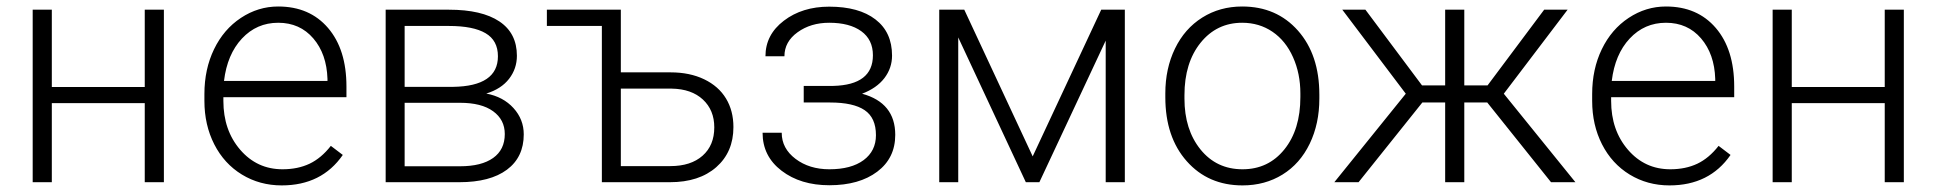

<svg xmlns="http://www.w3.org/2000/svg" viewBox="-20 -558 5931 588"><path d="M481.9 0H423.3V-242.2H138.7V0H80.1V-528.3H138.7V-291.5H423.3V-528.3H481.9Z M842.8 9.8Q775.4 9.8 720.9 -23.4Q666.5 -56.6 636.2 -116Q606 -175.3 606 -249V-270Q606 -346.2 635.5 -407.2Q665 -468.3 717.8 -503.2Q770.5 -538.1 832 -538.1Q928.2 -538.1 984.6 -472.4Q1041 -406.7 1041 -293V-260.3H664.1V-249Q664.1 -159.2 715.6 -99.4Q767.1 -39.6 845.2 -39.6Q892.1 -39.6 928 -56.6Q963.9 -73.7 993.2 -111.3L1029.8 -83.5Q965.3 9.8 842.8 9.8ZM832 -488.3Q766.1 -488.3 720.9 -439.9Q675.8 -391.6 666 -310.1H982.9V-316.4Q980.5 -392.6 939.5 -440.4Q898.4 -488.3 832 -488.3Z M1161.1 0V-528.3H1355Q1455.6 -528.3 1509.3 -492.4Q1563 -456.5 1563 -387.2Q1563 -347.7 1539.1 -316.7Q1515.1 -285.6 1469.2 -271.5Q1521 -261.7 1552.5 -227.1Q1584 -192.4 1584 -146.5Q1584 -76.7 1532.5 -38.3Q1481 0 1386.7 0ZM1219.2 -243.2V-48.8H1388.7Q1454.6 -48.8 1490.2 -74.2Q1525.9 -99.6 1525.9 -147.5Q1525.9 -191.4 1490.2 -217.3Q1454.6 -243.2 1388.7 -243.2ZM1219.2 -292H1367.2Q1504.9 -293.9 1504.9 -385.7Q1504.9 -434.1 1467 -456.3Q1429.2 -478.5 1355 -478.5H1219.2Z M1654.8 -528.3H1881.3V-336.4H2033.7Q2092.3 -336.4 2136.5 -315.2Q2180.7 -293.9 2203.4 -256.3Q2226.1 -218.8 2226.1 -168.9Q2226.1 -92.3 2173.6 -46.1Q2121.1 0 2031.7 0H1823.2V-478.5H1654.8ZM1881.3 -286.6V-49.3H2032.7Q2095.7 -49.3 2131.6 -81.1Q2167.5 -112.8 2167.5 -168Q2167.5 -220.7 2132.6 -253.2Q2097.7 -285.6 2037.1 -286.6Z M2653.3 -388.7Q2653.3 -436.5 2617.7 -462.4Q2582 -488.3 2519.5 -488.3Q2462.9 -488.3 2422.6 -459.2Q2382.3 -430.2 2382.3 -385.7H2324.2Q2324.2 -451.7 2380.6 -494.6Q2437 -537.6 2519.5 -537.6Q2610.4 -537.6 2661.1 -498.5Q2711.9 -459.5 2711.9 -387.7Q2711.9 -349.6 2688.5 -318.8Q2665 -288.1 2620.1 -271Q2721.7 -243.2 2721.7 -145Q2721.7 -73.7 2666.5 -32.2Q2611.3 9.3 2520 9.3Q2431.6 9.3 2373.5 -35.2Q2315.4 -79.6 2315.4 -151.4H2374Q2374 -103.5 2416.3 -71.5Q2458.5 -39.6 2520 -39.6Q2586.9 -39.6 2624.8 -67.6Q2662.6 -95.7 2662.6 -144Q2662.6 -197.3 2627.9 -220.7Q2593.3 -244.1 2522 -244.1H2441.4V-294.9H2531.7Q2653.3 -297.9 2653.3 -388.7Z M3142.6 -79.1 3352.5 -528.3H3424.8V0H3366.2V-433.6L3163.1 0H3121.6L2914.6 -443.4V0H2856.4V-528.3H2933.1Z M3548.8 -272Q3548.8 -348.1 3578.4 -409.2Q3607.9 -470.2 3661.9 -504.2Q3715.8 -538.1 3784.2 -538.1Q3889.6 -538.1 3955.1 -464.1Q4020.5 -390.1 4020.5 -268.1V-255.9Q4020.5 -179.2 3991 -117.9Q3961.4 -56.6 3907.7 -23.4Q3854 9.8 3785.2 9.8Q3680.2 9.8 3614.5 -64.2Q3548.8 -138.2 3548.8 -260.3ZM3607.4 -255.9Q3607.4 -161.1 3656.5 -100.3Q3705.6 -39.6 3785.2 -39.6Q3864.3 -39.6 3913.3 -100.3Q3962.4 -161.1 3962.4 -260.7V-272Q3962.4 -332.5 3939.9 -382.8Q3917.5 -433.1 3877 -460.7Q3836.4 -488.3 3784.2 -488.3Q3706.1 -488.3 3656.7 -427Q3607.4 -365.7 3607.4 -266.6Z M4534.7 -244.1H4464.4V0H4405.8V-244.1H4335.9L4140.6 0H4066.4L4285.2 -271L4090.8 -528.3H4161.6L4335 -296.4H4405.8V-528.3H4464.4V-296.4H4535.6L4709 -528.3H4780.8L4585.4 -271L4804.7 0H4730Z M5092.8 9.8Q5025.4 9.8 4970.9 -23.4Q4916.5 -56.6 4886.2 -116Q4856 -175.3 4856 -249V-270Q4856 -346.2 4885.5 -407.2Q4915 -468.3 4967.8 -503.2Q5020.5 -538.1 5082 -538.1Q5178.2 -538.1 5234.6 -472.4Q5291 -406.7 5291 -293V-260.3H4914.1V-249Q4914.1 -159.2 4965.6 -99.4Q5017.1 -39.6 5095.2 -39.6Q5142.1 -39.6 5178 -56.6Q5213.9 -73.7 5243.2 -111.3L5279.8 -83.5Q5215.3 9.8 5092.8 9.8ZM5082 -488.3Q5016.1 -488.3 4970.9 -439.9Q4925.8 -391.6 4916 -310.1H5232.9V-316.4Q5230.5 -392.6 5189.5 -440.4Q5148.4 -488.3 5082 -488.3Z M5810.5 0H5752V-242.2H5467.3V0H5408.7V-528.3H5467.3V-291.5H5752V-528.3H5810.5Z"/></svg>

Font: RobotoInd Light
Style: Regular
Weight: 300
Designer: Google
Version: Version 2.001151; 2014